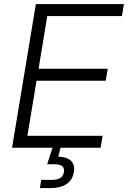

<svg xmlns="http://www.w3.org/2000/svg" viewBox="-20 -748 647 972"><path d="M41 0 161.6 -727.5H607.4L597.2 -666.5H219.2L175.3 -399.9H525.4L515.1 -339.4H165L118.7 -60.5H499.5L489.3 0ZM182.1 204.1 188.5 162.6H242.7Q270.5 162.6 285.4 152.8Q300.3 143.1 303.7 123Q306.6 103.5 295.2 93.5Q283.7 83.5 254.9 83.5H218.8L252 -18.6H288.1L286.6 0L274.9 44.9Q318.8 46.4 339.6 66.4Q360.4 86.4 354 122.6Q347.7 163.1 317.1 183.6Q286.6 204.1 236.3 204.1Z"/></svg>

Font: Inter 24pt Light
Style: Italic
Weight: 300
Italic angle: -9.3988°
Designer: Rasmus Andersson
Foundry: rsms
Version: Version 4.001;git-66647c0bb